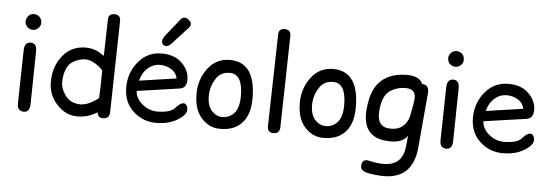

<svg xmlns="http://www.w3.org/2000/svg" viewBox="-61 -1005 4222 1481"><g transform="rotate(5 2050.0 -265.0)"><path d="M152.3 -732.9Q153.3 -732.9 154.3 -732.9Q170.9 -732.9 185.1 -724.6Q200.2 -715.8 208 -700.2Q214.8 -687 214.8 -671.9Q214.8 -669.4 214.8 -667Q213.4 -649.4 202.6 -635.3Q192.9 -622.6 181.2 -617.2Q168.9 -610.8 153.8 -611.3Q152.3 -611.3 150.9 -611.3Q135.7 -611.8 123 -619.6Q109.9 -627.4 101.6 -641.1Q93.3 -655.3 93.3 -671.9Q93.3 -687.5 101.1 -701.2Q109.4 -715.3 122.1 -724.1Q135.7 -732.9 152.3 -732.9ZM148.9 -511.2Q195.3 -510.3 194.3 -447.8L187.5 -41.5Q186.5 24.4 140.6 24.4Q88.4 23.9 89.8 -37.6L98.1 -447.3Q99.6 -512.2 148.9 -511.2Z M769.5 -786.1Q820.3 -786.1 819.3 -737.8L804.2 -31.2Q803.7 22 751 21Q711.9 20 708.5 -21Q636.2 24.9 554.2 24.4Q469.7 23.9 404.8 -40Q332.5 -112.3 328.6 -208.5Q324.2 -338.4 396 -426.8Q463.9 -510.3 573.2 -510.3Q631.8 -510.3 675.8 -485.4Q698.7 -472.2 717.8 -459L724.6 -740.7Q725.6 -785.2 769.5 -786.1ZM710 -131.3Q715.3 -232.9 715.3 -346.7Q628.9 -436 544.9 -415.5Q483.4 -400.4 456.1 -366.7Q417.5 -318.4 415.5 -231.9Q414.6 -176.3 456.1 -122.1Q489.3 -78.1 554.2 -70.8Q622.6 -63 710 -131.3Z M1345.2 -793.5Q1381.8 -764.6 1352.1 -731.9L1236.3 -605Q1193.8 -558.1 1166 -585.4Q1139.6 -611.3 1179.7 -661.1L1281.2 -788.1Q1309.1 -822.8 1345.2 -793.5ZM994.1 -211.4Q996.6 -156.2 1043.9 -114.7Q1098.6 -66.4 1167 -66.9Q1266.6 -67.9 1300.8 -106Q1333.5 -142.6 1354.5 -147Q1377.9 -151.9 1387.7 -132.3Q1410.6 -86.9 1366.2 -47.4Q1288.1 22 1161.1 21Q1067.9 20 998 -37.6Q911.1 -108.9 911.1 -231Q911.1 -331.5 965.8 -410.2Q1034.2 -508.3 1142.6 -515.1Q1255.4 -522 1318.8 -459.5Q1378.9 -400.9 1376.5 -326.2Q1374.5 -266.1 1322.3 -258.8ZM1004.9 -292 1292 -334Q1284.7 -376.5 1247.6 -400.4Q1204.6 -427.7 1156.2 -427.2Q1088.9 -427.2 1040 -367.2Q1018.6 -340.3 1004.9 -292Z M1695.8 -412.6Q1631.8 -411.1 1600.1 -368.2Q1551.3 -301.8 1551.3 -222.2Q1551.3 -145.5 1586.4 -107.4Q1622.6 -68.4 1669.4 -68.4Q1722.7 -68.4 1759.3 -107.4Q1797.9 -148.9 1798.3 -240.7Q1798.8 -414.6 1695.8 -412.6ZM1691.9 -512.2Q1889.6 -510.7 1889.2 -231Q1888.7 -111.8 1836.4 -49.8Q1777.8 24.9 1657.7 23.9Q1570.8 23.4 1510.3 -48.3Q1455.6 -113.3 1455.6 -231Q1455.6 -342.3 1521 -428.2Q1585.4 -513.2 1691.9 -512.2Z M2087.9 -786.1Q2138.7 -786.1 2137.7 -737.8L2122.6 -31.2Q2122.1 22 2069.3 21Q2025.4 20 2026.4 -32.2L2043 -740.7Q2043.9 -785.2 2087.9 -786.1Z M2495.6 -412.6Q2431.6 -411.1 2399.9 -368.2Q2351.1 -301.8 2351.1 -222.2Q2351.1 -145.5 2386.2 -107.4Q2422.4 -68.4 2469.2 -68.4Q2522.5 -68.4 2559.1 -107.4Q2597.7 -148.9 2598.1 -240.7Q2598.6 -414.6 2495.6 -412.6ZM2491.7 -512.2Q2689.5 -510.7 2689 -231Q2688.5 -111.8 2636.2 -49.8Q2577.6 24.9 2457.5 23.9Q2370.6 23.4 2310.1 -48.3Q2255.4 -113.3 2255.4 -231Q2255.4 -342.3 2320.8 -428.2Q2385.3 -513.2 2491.7 -512.2Z M3128.9 -293Q3136.7 -338.4 3134.8 -352.1Q3132.3 -414.1 3058.6 -414.6Q2995.6 -414.6 2942.9 -381.8Q2883.8 -345.2 2872.1 -231Q2858.4 -101.1 2955.6 -92.8Q3062 -84 3102.5 -173.8Q3111.8 -190.4 3128.9 -293ZM3194.3 -455.6Q3238.8 -447.8 3233.4 -389.2L3196.3 31.7Q3173.3 294.4 2916 275.9Q2827.6 269.5 2796.9 254.9Q2762.2 238.3 2770.5 200.2Q2779.8 157.7 2825.7 168.9Q2917 190.9 2981 180.2Q3088.9 161.6 3101.6 30.8L3109.4 -49.8Q3067.9 16.1 2939.9 3.9Q2724.1 -16.6 2784.7 -302.7Q2825.2 -494.1 3020 -514.2Q3153.3 -527.8 3183.1 -456.5Q3188 -456.5 3194.3 -455.6Z M3424.3 -732.9Q3425.3 -732.9 3426.3 -732.9Q3442.9 -732.9 3457 -724.6Q3472.2 -715.8 3480 -700.2Q3486.8 -687 3486.8 -671.9Q3486.8 -669.4 3486.8 -667Q3485.4 -649.4 3474.6 -635.3Q3464.8 -622.6 3453.1 -617.2Q3440.9 -610.8 3425.8 -611.3Q3424.3 -611.3 3422.9 -611.3Q3407.7 -611.8 3395 -619.6Q3381.8 -627.4 3373.5 -641.1Q3365.2 -655.3 3365.2 -671.9Q3365.2 -687.5 3373 -701.2Q3381.3 -715.3 3394 -724.1Q3407.7 -732.9 3424.3 -732.9ZM3420.9 -511.2Q3467.3 -510.3 3466.3 -447.8L3459.5 -41.5Q3458.5 24.4 3412.6 24.4Q3360.4 23.9 3361.8 -37.6L3370.1 -447.3Q3371.6 -512.2 3420.9 -511.2Z M3678.7 -211.4Q3681.2 -156.2 3728.5 -114.7Q3783.2 -66.4 3851.6 -66.9Q3951.2 -67.9 3985.4 -106Q4018.1 -142.6 4039.1 -147Q4062.5 -151.9 4072.3 -132.3Q4095.2 -86.9 4050.8 -47.4Q3972.7 22 3845.7 21Q3752.4 20 3682.6 -37.6Q3595.7 -108.9 3595.7 -231Q3595.7 -331.5 3650.4 -410.2Q3718.8 -508.3 3827.1 -515.1Q3939.9 -522 4003.4 -459.5Q4063.5 -400.9 4061 -326.2Q4059.1 -266.1 4006.8 -258.8ZM3689.5 -292 3976.6 -334Q3969.2 -376.5 3932.1 -400.4Q3889.2 -427.7 3840.8 -427.2Q3773.4 -427.2 3724.6 -367.2Q3703.1 -340.3 3689.5 -292Z"/></g></svg>

Font: Comic Relief
Style: Regular
Weight: 400
Designer: Jeff Davis
Foundry: Loudifier
Version: Version 1.0